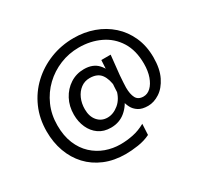

<svg xmlns="http://www.w3.org/2000/svg" viewBox="-162 -814 1228 1183"><g transform="rotate(-30 452.5 -223.0)"><path d="M571.6 -409.6Q568.8 -350 564.9 -306Q561 -262 558.6 -228.6Q556.3 -195.1 556.3 -165.2Q556.3 -149.2 560 -125.2Q563.8 -101.2 576.1 -77.1Q588.3 -53.1 613.5 -36.8Q638.7 -20.5 681.3 -20.5Q722.9 -20.5 763.8 -47.1Q804.6 -73.6 831.4 -127.8Q858.3 -182 858.3 -263.6Q858.3 -344.5 829.3 -409.2Q800.3 -473.9 749.5 -519.4Q698.7 -564.9 632.2 -588.7Q565.7 -612.5 491.4 -612.5Q402.8 -612.5 324.6 -581.7Q246.4 -550.8 186.6 -495Q126.8 -439.2 93.3 -363.2Q59.7 -287.2 59.7 -196.1Q59.7 -118.6 83.7 -52.3Q107.6 14 153.4 63.4Q199.3 112.7 265 140.2Q330.8 167.8 414.3 167.8Q453.5 167.8 501.9 160.7Q550.2 153.6 589.7 133.9L593.7 56.7Q550.3 81.3 505.2 90.4Q460.1 99.6 415.7 99.6Q361.8 99.6 311.7 81.7Q261.7 63.7 221.7 26.9Q181.8 -9.9 158.7 -65.6Q135.6 -121.3 135.6 -196Q135.6 -271.9 164 -335.9Q192.3 -399.9 241.6 -446.9Q291 -494 354.6 -519.9Q418.2 -545.9 488.7 -545.9Q571.9 -545.9 640 -513.5Q708 -481.2 748 -417.4Q788 -353.6 788 -259.1Q788 -207.2 774.1 -167.9Q760.1 -128.7 737 -106.6Q713.9 -84.6 685.3 -84.6Q647.7 -84.6 633.1 -111.8Q618.5 -139 618.5 -186.2Q618.5 -200.7 620 -221.3Q621.4 -241.9 623.4 -271.9L637.9 -409.6ZM596.4 -272.5Q583.5 -338.5 548.4 -376.6Q513.3 -414.8 449.8 -414.8Q395.2 -414.8 351.4 -386.4Q307.5 -358 282.1 -310Q256.6 -262.1 256.6 -201.9Q256.6 -151.3 275.6 -109.6Q294.5 -67.9 329.9 -43.1Q365.4 -18.4 415.8 -18.4Q476.3 -18.4 519.4 -54.6Q562.6 -90.7 583.8 -150.7L561.2 -206.4Q547.3 -146.5 508.7 -114.7Q470.1 -82.9 428.6 -82.9Q385.9 -82.9 358.8 -114.2Q331.7 -145.6 331.7 -197.5Q331.7 -239.2 347 -273.8Q362.3 -308.4 389.6 -328.9Q417 -349.5 452.5 -349.5Q508.2 -349.5 533.1 -315.5Q558 -281.5 562.2 -223Z"/></g></svg>

Font: Hind Variable Light
Style: Regular
Weight: 300
Designer: Manushi Parikh, Satya Rajpurohit
Foundry: Indian Type Foundry
Version: Version 3.000